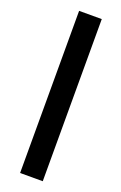

<svg xmlns="http://www.w3.org/2000/svg" viewBox="-152 -824 549 868"><g transform="rotate(20 123.0 -390.0)"><path d="M69 -780H178V0H69Z"/></g></svg>

Font: Renner* Medium
Style: Medium
Weight: 500
Version: Version 003.000 ; ttfautohint (v0.97) -l 8 -r 50 -G 200 -x 1